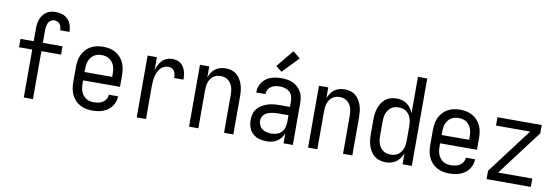

<svg xmlns="http://www.w3.org/2000/svg" viewBox="-56 -1173 4612 1589"><g transform="rotate(10 2250.0 -378.5)"><path d="M175 0V-403H64V-473H175V-579Q175 -599 177.5 -619.5Q180 -640 187.5 -659Q195 -678 207.5 -694.5Q220 -711 236.5 -722.5Q253 -734 273.5 -738.5Q294 -743 314 -743Q342 -743 369 -734Q396 -725 415.5 -705Q435 -685 444 -658Q453 -631 453 -603V-600H375V-601Q375 -615 371.5 -628Q368 -641 360 -651.5Q352 -662 339.5 -667.5Q327 -673 314 -673Q298 -673 284.5 -664Q271 -655 264 -640.5Q257 -626 254.5 -610.5Q252 -595 252 -579V-473H417V-403H252V0Z M750 8Q723 8 696.5 2.5Q670 -3 646.5 -16Q623 -29 604.5 -49.5Q586 -70 575 -94.5Q564 -119 560 -146Q556 -173 556 -200V-320Q556 -347 560 -374Q564 -401 575 -425.5Q586 -450 604.5 -470.5Q623 -491 646.5 -504Q670 -517 696.5 -522.5Q723 -528 750 -528Q777 -528 803.5 -522.5Q830 -517 853.5 -504Q877 -491 895.5 -470.5Q914 -450 925 -425.5Q936 -401 940 -374Q944 -347 944 -320V-225H634V-200Q634 -183 636 -166Q638 -149 644 -133Q650 -117 660.5 -103Q671 -89 685 -79.5Q699 -70 716 -66Q733 -62 750 -62Q770 -62 789.5 -65.5Q809 -69 826 -79.5Q843 -90 853.5 -107.5Q864 -125 864 -145H942Q942 -122 934.5 -100Q927 -78 913.5 -59.5Q900 -41 881 -27.5Q862 -14 840.5 -6Q819 2 796 5Q773 8 750 8ZM866 -295V-320Q866 -337 864 -354Q862 -371 856 -387Q850 -403 839.5 -417Q829 -431 815 -440.5Q801 -450 784 -454Q767 -458 750 -458Q733 -458 716 -454Q699 -450 685 -440.5Q671 -431 660.5 -417Q650 -403 644 -387Q638 -371 636 -354Q634 -337 634 -320V-295Z M1124 0V-520H1202V-412Q1209 -434 1219.5 -455Q1230 -476 1246 -493Q1262 -510 1284 -519Q1306 -528 1329 -528Q1348 -528 1366.5 -523.5Q1385 -519 1400 -508.5Q1415 -498 1425 -482Q1435 -466 1441 -448.5Q1447 -431 1449 -412.5Q1451 -394 1451 -375H1373Q1373 -390 1370.5 -404.5Q1368 -419 1360.5 -432Q1353 -445 1339.5 -451.5Q1326 -458 1311 -458Q1291 -458 1272.5 -449.5Q1254 -441 1241.5 -426Q1229 -411 1221 -392.5Q1213 -374 1209 -354.5Q1205 -335 1203.5 -315Q1202 -295 1202 -276V0Z M1564 0V-520H1642V-429Q1650 -450 1663 -469.5Q1676 -489 1694.5 -502.5Q1713 -516 1735.5 -522Q1758 -528 1780 -528Q1805 -528 1829 -521Q1853 -514 1871.5 -498.5Q1890 -483 1903 -461.5Q1916 -440 1923.5 -416.5Q1931 -393 1933.5 -368.5Q1936 -344 1936 -320V0H1858V-320Q1858 -337 1856 -353.5Q1854 -370 1849 -385.5Q1844 -401 1834.5 -415Q1825 -429 1812 -439Q1799 -449 1783 -453.5Q1767 -458 1750 -458Q1733 -458 1717 -453.5Q1701 -449 1688 -439Q1675 -429 1665.5 -415Q1656 -401 1651 -385.5Q1646 -370 1644 -353.5Q1642 -337 1642 -320V0Z M2215 8Q2184 8 2153.5 -0.5Q2123 -9 2100 -30Q2077 -51 2066.5 -81.5Q2056 -112 2056 -143Q2056 -168 2062.5 -193Q2069 -218 2085 -237.5Q2101 -257 2123 -270.5Q2145 -284 2169 -292Q2193 -300 2218 -303Q2243 -306 2269 -306H2358V-355Q2358 -376 2351 -397Q2344 -418 2328 -432Q2312 -446 2291 -452Q2270 -458 2249 -458Q2230 -458 2211 -454.5Q2192 -451 2175.5 -440.5Q2159 -430 2149.5 -413Q2140 -396 2140 -377V-375H2062V-378Q2062 -401 2069 -422.5Q2076 -444 2089 -462.5Q2102 -481 2120.5 -494Q2139 -507 2160.5 -514.5Q2182 -522 2204 -525Q2226 -528 2249 -528Q2273 -528 2297 -524.5Q2321 -521 2343 -511Q2365 -501 2383.5 -485Q2402 -469 2414 -448Q2426 -427 2431 -403Q2436 -379 2436 -355V0H2358V-83Q2350 -62 2335.5 -44Q2321 -26 2302 -14Q2283 -2 2260.5 3Q2238 8 2215 8ZM2246 -62Q2269 -62 2291.5 -69.5Q2314 -77 2329.5 -94Q2345 -111 2351.5 -134Q2358 -157 2358 -180V-236H2269Q2254 -236 2239 -234.5Q2224 -233 2209.5 -229.5Q2195 -226 2181 -220Q2167 -214 2156 -204Q2145 -194 2139.5 -179.5Q2134 -165 2134 -150Q2134 -130 2143 -111.5Q2152 -93 2168.5 -81.5Q2185 -70 2205 -66Q2225 -62 2246 -62ZM2238 -580 2188 -620 2307 -765 2368 -715Z M2564 0V-520H2642V-429Q2650 -450 2663 -469.5Q2676 -489 2694.5 -502.5Q2713 -516 2735.5 -522Q2758 -528 2780 -528Q2805 -528 2829 -521Q2853 -514 2871.5 -498.5Q2890 -483 2903 -461.5Q2916 -440 2923.5 -416.5Q2931 -393 2933.5 -368.5Q2936 -344 2936 -320V0H2858V-320Q2858 -337 2856 -353.5Q2854 -370 2849 -385.5Q2844 -401 2834.5 -415Q2825 -429 2812 -439Q2799 -449 2783 -453.5Q2767 -458 2750 -458Q2733 -458 2717 -453.5Q2701 -449 2688 -439Q2675 -429 2665.5 -415Q2656 -401 2651 -385.5Q2646 -370 2644 -353.5Q2642 -337 2642 -320V0Z M3216 8Q3191 8 3166.5 1Q3142 -6 3123 -21Q3104 -36 3090.5 -57.5Q3077 -79 3069.5 -102.5Q3062 -126 3059 -150.5Q3056 -175 3056 -200V-320Q3056 -345 3059 -369.5Q3062 -394 3069.5 -417.5Q3077 -441 3090.5 -462.5Q3104 -484 3123 -499Q3142 -514 3166.5 -521Q3191 -528 3216 -528Q3239 -528 3262 -522Q3285 -516 3304 -502Q3323 -488 3336.5 -469Q3350 -450 3358 -428V-735H3436V0H3358V-92Q3350 -70 3336.5 -51Q3323 -32 3304 -18Q3285 -4 3262 2Q3239 8 3216 8ZM3246 -62Q3263 -62 3279.5 -66Q3296 -70 3309.5 -80Q3323 -90 3333 -104Q3343 -118 3348.5 -134Q3354 -150 3356 -166.5Q3358 -183 3358 -200V-320Q3358 -337 3356 -353.5Q3354 -370 3348.5 -386Q3343 -402 3333 -416Q3323 -430 3309.5 -440Q3296 -450 3279.5 -454Q3263 -458 3246 -458Q3229 -458 3212.5 -454Q3196 -450 3182.5 -440Q3169 -430 3159 -416Q3149 -402 3143.5 -386Q3138 -370 3136 -353.5Q3134 -337 3134 -320V-200Q3134 -183 3136 -166.5Q3138 -150 3143.5 -134Q3149 -118 3159 -104Q3169 -90 3182.5 -80Q3196 -70 3212.5 -66Q3229 -62 3246 -62Z M3750 8Q3723 8 3696.5 2.5Q3670 -3 3646.5 -16Q3623 -29 3604.5 -49.5Q3586 -70 3575 -94.5Q3564 -119 3560 -146Q3556 -173 3556 -200V-320Q3556 -347 3560 -374Q3564 -401 3575 -425.5Q3586 -450 3604.5 -470.5Q3623 -491 3646.5 -504Q3670 -517 3696.5 -522.5Q3723 -528 3750 -528Q3777 -528 3803.5 -522.5Q3830 -517 3853.5 -504Q3877 -491 3895.5 -470.5Q3914 -450 3925 -425.5Q3936 -401 3940 -374Q3944 -347 3944 -320V-225H3634V-200Q3634 -183 3636 -166Q3638 -149 3644 -133Q3650 -117 3660.5 -103Q3671 -89 3685 -79.5Q3699 -70 3716 -66Q3733 -62 3750 -62Q3770 -62 3789.5 -65.5Q3809 -69 3826 -79.5Q3843 -90 3853.5 -107.5Q3864 -125 3864 -145H3942Q3942 -122 3934.5 -100Q3927 -78 3913.5 -59.5Q3900 -41 3881 -27.5Q3862 -14 3840.5 -6Q3819 2 3796 5Q3773 8 3750 8ZM3866 -295V-320Q3866 -337 3864 -354Q3862 -371 3856 -387Q3850 -403 3839.5 -417Q3829 -431 3815 -440.5Q3801 -450 3784 -454Q3767 -458 3750 -458Q3733 -458 3716 -454Q3699 -450 3685 -440.5Q3671 -431 3660.5 -417Q3650 -403 3644 -387Q3638 -371 3636 -354Q3634 -337 3634 -320V-295Z M4064 0V-70L4351 -450H4064V-520H4436V-450L4149 -70H4436V0Z"/></g></svg>

Font: Iosevka MaddieWtf
Style: Regular
Weight: 400
Monospace: yes
Designer: Belleve Invis
Foundry: Belleve Invis
Version: Version 31.3.0; ttfautohint (v1.8.3)